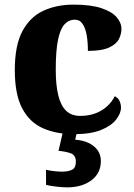

<svg xmlns="http://www.w3.org/2000/svg" viewBox="-20 -570 581 830"><path d="M300 10Q224 10 166 -15.5Q108 -41 76 -101.5Q44 -162 44 -267Q44 -375 77.5 -436.5Q111 -498 168.5 -524Q226 -550 297 -550Q372 -550 417.5 -535Q463 -520 484 -496Q505 -472 505 -444Q505 -424 494.5 -402Q484 -380 452.5 -365Q421 -350 360 -350Q360 -386 355 -416.5Q350 -447 337.5 -466Q325 -485 303 -485Q278 -485 259.5 -465.5Q241 -446 231 -399Q221 -352 221 -268Q221 -202 232 -157.5Q243 -113 266 -91Q289 -69 327 -69Q363 -69 392.5 -80Q422 -91 443.5 -111Q465 -131 476 -154Q491 -147 497 -133Q503 -119 503 -105Q503 -80 482 -53Q461 -26 416.5 -8Q372 10 300 10ZM270 240Q254 240 225.5 237Q197 234 179 229V164Q197 168 215.5 170Q234 172 247 172Q276 172 292 163.5Q308 155 308 130Q308 101 286.5 93Q265 85 233 82L254 -9H315L305 34Q338 36 363 48Q388 60 402 79.5Q416 99 416 126Q416 179 375 209.5Q334 240 270 240Z"/></svg>

Font: Noto Serif Armenian ExtraBold
Style: Regular
Weight: 800
Version: Version 2.007